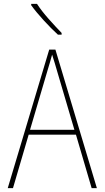

<svg xmlns="http://www.w3.org/2000/svg" viewBox="-20 -971 540 991"><path d="M20 0 234 -715H266L480 0H453L372 -276H128L47 0ZM224 -603 135 -301H364L275 -603Q269 -624 263 -644Q257 -664 249 -689Q243 -667 237 -646.5Q231 -626 224 -603ZM279 -792Q245 -823 206 -865.5Q167 -908 141 -944V-951H171Q195 -914 231 -873.5Q267 -833 298 -801V-792Z"/></svg>

Font: Noto Sans Mono ExtraCondensed Thin
Style: Regular
Weight: 100
Width: 2
Designer: Monotype Design Team
Foundry: Monotype Imaging Inc.
Version: Version 2.014; ttfautohint (v1.8.4.7-5d5b)